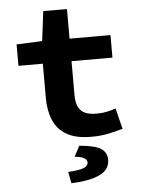

<svg xmlns="http://www.w3.org/2000/svg" viewBox="-59 -694 718 979"><g transform="rotate(-5 300.0 -204.5)"><path d="M388.2 12Q309.3 12 262.5 -15.3Q215.7 -42.6 195 -91.6Q174.3 -140.5 174.3 -205.6V-380.8H49.5V-490.4L180.9 -496.1L199.8 -647.8H321.2V-496.1H530.6V-380.8H321.2V-207.5Q321.2 -170.3 332.2 -147.1Q343.2 -124 366.2 -113.6Q389.3 -103.3 425.4 -103.3Q453.9 -103.3 478 -108.3Q502 -113.2 523.7 -121L550.3 -14.8Q517.3 -5 477.6 3.5Q437.8 12 388.2 12ZM266.2 239.1 255.3 180.1Q313.9 176.8 335.8 167.4Q357.7 158 357.7 140.9Q357.7 126.8 342.9 118Q328.1 109.1 294.6 106.1L322.7 52.1Q403.1 58.6 433.3 78.7Q463.5 98.7 463.5 135.6Q463.5 186.7 411.6 211.2Q359.8 235.7 266.2 239.1Z"/></g></svg>

Font: Source Code Pro ExtraLight
Style: Regular
Weight: 200
Monospace: yes
Designer: Paul D. Hunt, Teo Tuominen
Foundry: Adobe
Version: Version 1.026;hotconv 1.1.0;makeotfexe 2.6.0